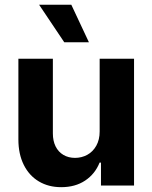

<svg xmlns="http://www.w3.org/2000/svg" viewBox="-20 -776 637 803"><path d="M396.8 -530.3H540.6V0H402.3V-95.9H396.5Q377.6 -48.5 336.1 -20.8Q294.7 6.8 235.9 6.8Q182.9 6.8 142.4 -17.3Q101.9 -41.4 79.4 -86.6Q56.9 -131.8 56.9 -192.8V-530.3H201.1V-218Q201.1 -187 212.4 -163.9Q223.8 -140.8 244.9 -128.3Q266 -115.7 293.7 -115.7Q321.5 -115.7 345 -128.5Q368.5 -141.3 382.7 -166.5Q396.8 -191.8 396.8 -226.1ZM143.6 -756.1H278.3L351.9 -599.2H248.8Z"/></svg>

Font: Pretendard JP Variable
Style: Regular
Weight: 400
Designer: Base glyphs from Inter by Rasmus Andersson; Hangul glyphs from Noto Sans CJK(Source Han Sans) by Jang Soo-young and Kang
Foundry: Kil Hyung-jin
Version: Version 1.307;Glyphs 3.2 (3192)